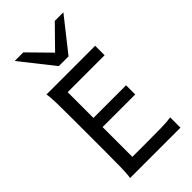

<svg xmlns="http://www.w3.org/2000/svg" viewBox="-296 -1074 1158 1158"><g transform="rotate(-45 283.0 -495.5)"><path d="M456.5 -412.6V-334.5H178.2V-80.6H307.1Q379.9 -80.6 429.2 -81.5Q478.5 -82.5 507.8 -87.9V0H78.1Q83.5 -29.3 84.5 -84.7Q85.4 -140.1 85.4 -212.4V-500.5Q85.4 -572.8 84.5 -628.2Q83.5 -683.6 78.1 -712.9H493.2V-632.3H178.2V-412.6ZM158.7 -991.2 293 -854.5 427.2 -991.2H500.5L334.5 -781.2H251.5L85.4 -991.2Z"/></g></svg>

Font: Andika Compact
Style: Regular
Weight: 400
Designer: Victor Gaultney, Annie Olsen, Julie Remington, Don Collingsworth, Eric Hays, Becca Hirsbrunner
Foundry: SIL International
Version: Version 5.000 ; LnSpcTght